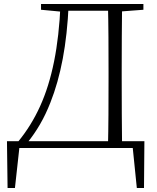

<svg xmlns="http://www.w3.org/2000/svg" viewBox="-20 -743 788 964"><path d="M18 201 15 -34H705L703 201H667L644 -25L670 0H52L80 -26L55 201ZM186 -694V-723H300V-684H292ZM300 -689V-723H558V-689ZM522 0Q524 -83 524.5 -168.5Q525 -254 525 -353V-383Q525 -472 524.5 -556.5Q524 -641 522 -723H593Q592 -641 591.5 -556.5Q591 -472 591 -383V-353Q591 -254 591.5 -168.5Q592 -83 593 0ZM558 -684V-723H700V-694L568 -684ZM72 -33Q137 -112 181.5 -210Q226 -308 251.5 -434.5Q277 -561 284 -723H325Q318 -569 295 -447.5Q272 -326 233 -228Q210 -169 181 -119Q152 -69 117 -26V-16Z"/></svg>

Font: Source Han Serif JP VF
Style: Regular
Weight: 250
Designer: Ryoko NISHIZUKA 西塚涼子 (kana & ideographs); Frank Grießhammer (Latin, Greek & Cyrillic); Wenlong ZHANG 张文龙 (bopomofo); San
Foundry: Adobe
Version: Version 2.001;hotconv 1.1.0;makeotfexe 2.6.0